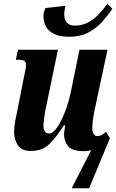

<svg xmlns="http://www.w3.org/2000/svg" viewBox="-20 -804 625 1034"><path d="M353 -606Q286 -606 250 -634.5Q214 -663 214 -720Q214 -740 226 -761L333 -773Q326 -749 326 -724Q326 -700 339.5 -683Q353 -666 383 -666Q424 -666 456.5 -684.5Q489 -703 514.5 -730Q540 -757 558 -784L585 -757Q561 -721 530 -686.5Q499 -652 456 -629Q413 -606 353 -606ZM471 5Q463 7 453.5 8.5Q444 10 432 10Q369 10 347 -16.5Q325 -43 325 -81Q325 -91 327.5 -106Q330 -121 331 -129H324Q285 -67 246.5 -29Q208 9 147 9Q96 9 76 -22Q56 -53 56 -95Q56 -121 62 -153Q68 -185 74 -212L109 -389Q115 -415 117.5 -430.5Q120 -446 120 -458Q120 -482 84 -482H65L77 -536H292L230 -237Q224 -211 219 -178Q214 -145 214 -128Q214 -109 221.5 -97Q229 -85 245 -85Q260 -85 277 -104.5Q294 -124 310 -156Q326 -188 339 -226Q352 -264 360 -302L408 -536H559L489 -209Q483 -179 480 -156.5Q477 -134 477 -112Q477 -93 484.5 -82Q492 -71 505 -71Q517 -71 527.5 -77Q538 -83 551 -94L572 -60L460 210H366Z"/></svg>

Font: Noto Serif ExtraCondensed ExtraBold
Style: Italic
Weight: 800
Width: 2
Italic angle: -12°
Designer: Monotype Design Team
Foundry: Monotype Imaging Inc.
Version: Version 2.013